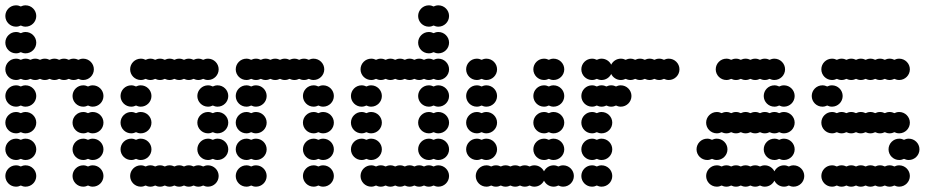

<svg xmlns="http://www.w3.org/2000/svg" viewBox="-20 -700 3496 720"><path d="M252 -40C252 -18 270 0 292 0C298.5 0 304.6 -1.6 310 -4.3C315.4 -1.6 321.5 0 328 0C350 0 368 -18 368 -40C368 -62 350 -80 328 -80C321.5 -80 315.4 -78.4 310 -75.7C304.6 -78.4 298.5 -80 292 -80C270 -80 252 -62 252 -40ZM0 -40C0 -18 18 0 40 0C46.5 0 52.6 -1.6 58 -4.3C63.4 -1.6 69.5 0 76 0C98 0 116 -18 116 -40C116 -62 98 -80 76 -80C69.5 -80 63.4 -78.4 58 -75.7C52.6 -78.4 46.5 -80 40 -80C18 -80 0 -62 0 -40ZM252 -140C252 -118 270 -100 292 -100C298.5 -100 304.6 -101.6 310 -104.3C315.4 -101.6 321.5 -100 328 -100C350 -100 368 -118 368 -140C368 -162 350 -180 328 -180C321.5 -180 315.4 -178.4 310 -175.7C304.6 -178.4 298.5 -180 292 -180C270 -180 252 -162 252 -140ZM0 -140C0 -118 18 -100 40 -100C46.5 -100 52.6 -101.6 58 -104.3C63.4 -101.6 69.5 -100 76 -100C98 -100 116 -118 116 -140C116 -162 98 -180 76 -180C69.5 -180 63.4 -178.4 58 -175.7C52.6 -178.4 46.5 -180 40 -180C18 -180 0 -162 0 -140ZM252 -240C252 -218 270 -200 292 -200C298.5 -200 304.6 -201.6 310 -204.3C315.4 -201.6 321.5 -200 328 -200C350 -200 368 -218 368 -240C368 -262 350 -280 328 -280C321.5 -280 315.4 -278.4 310 -275.7C304.6 -278.4 298.5 -280 292 -280C270 -280 252 -262 252 -240ZM0 -240C0 -218 18 -200 40 -200C46.5 -200 52.6 -201.6 58 -204.3C63.4 -201.6 69.5 -200 76 -200C98 -200 116 -218 116 -240C116 -262 98 -280 76 -280C69.5 -280 63.4 -278.4 58 -275.7C52.6 -278.4 46.5 -280 40 -280C18 -280 0 -262 0 -240ZM252 -340C252 -318 270 -300 292 -300C298.5 -300 304.6 -301.6 310 -304.3C315.4 -301.6 321.5 -300 328 -300C350 -300 368 -318 368 -340C368 -362 350 -380 328 -380C321.5 -380 315.4 -378.4 310 -375.7C304.6 -378.4 298.5 -380 292 -380C270 -380 252 -362 252 -340ZM0 -340C0 -318 18 -300 40 -300C46.5 -300 52.6 -301.6 58 -304.3C63.4 -301.6 69.5 -300 76 -300C98 -300 116 -318 116 -340C116 -362 98 -380 76 -380C69.5 -380 63.4 -378.4 58 -375.7C52.6 -378.4 46.5 -380 40 -380C18 -380 0 -362 0 -340ZM0 -440C0 -418 18 -400 40 -400C46.5 -400 52.6 -401.6 58 -404.3C63.4 -401.6 69.5 -400 76 -400C82.5 -400 88.6 -401.6 94 -404.3C99.4 -401.6 105.5 -400 112 -400C118.5 -400 124.6 -401.6 130 -404.3C135.4 -401.6 141.5 -400 148 -400C154.5 -400 160.6 -401.6 166 -404.3C171.4 -401.6 177.5 -400 184 -400C190.5 -400 196.6 -401.6 202 -404.3C207.4 -401.6 213.5 -400 220 -400C226.5 -400 232.6 -401.6 238 -404.3C243.4 -401.6 249.5 -400 256 -400C262.5 -400 268.6 -401.6 274 -404.3C279.4 -401.6 285.5 -400 292 -400C314 -400 332 -418 332 -440C332 -462 314 -480 292 -480C285.5 -480 279.4 -478.4 274 -475.7C268.6 -478.4 262.5 -480 256 -480C249.5 -480 243.4 -478.4 238 -475.7C232.6 -478.4 226.5 -480 220 -480C213.5 -480 207.4 -478.4 202 -475.7C196.6 -478.4 190.5 -480 184 -480C177.5 -480 171.4 -478.4 166 -475.7C160.6 -478.4 154.5 -480 148 -480C141.5 -480 135.4 -478.4 130 -475.7C124.6 -478.4 118.5 -480 112 -480C105.5 -480 99.4 -478.4 94 -475.7C88.6 -478.4 82.5 -480 76 -480C69.5 -480 63.4 -478.4 58 -475.7C52.6 -478.4 46.5 -480 40 -480C18 -480 0 -462 0 -440ZM0 -540C0 -518 18 -500 40 -500C46.5 -500 52.6 -501.6 58 -504.3C63.4 -501.6 69.5 -500 76 -500C98 -500 116 -518 116 -540C116 -562 98 -580 76 -580C69.5 -580 63.4 -578.4 58 -575.7C52.6 -578.4 46.5 -580 40 -580C18 -580 0 -562 0 -540ZM0 -640C0 -618 18 -600 40 -600C46.5 -600 52.6 -601.6 58 -604.3C63.4 -601.6 69.5 -600 76 -600C98 -600 116 -618 116 -640C116 -662 98 -680 76 -680C69.5 -680 63.4 -678.4 58 -675.7C52.6 -678.4 46.5 -680 40 -680C18 -680 0 -662 0 -640Z M468 -40C468 -18 486 0 508 0C514.5 0 520.6 -1.6 526 -4.3C531.4 -1.6 537.5 0 544 0C550.5 0 556.6 -1.6 562 -4.3C567.4 -1.6 573.5 0 580 0C586.5 0 592.6 -1.6 598 -4.3C603.4 -1.6 609.5 0 616 0C622.5 0 628.6 -1.6 634 -4.3C639.4 -1.6 645.5 0 652 0C658.5 0 664.6 -1.6 670 -4.3C675.4 -1.6 681.5 0 688 0C694.5 0 700.6 -1.6 706 -4.3C711.4 -1.6 717.5 0 724 0C730.5 0 736.6 -1.6 742 -4.3C747.4 -1.6 753.5 0 760 0C782 0 800 -18 800 -40C800 -62 782 -80 760 -80C753.5 -80 747.4 -78.4 742 -75.7C736.6 -78.4 730.5 -80 724 -80C717.5 -80 711.4 -78.4 706 -75.7C700.6 -78.4 694.5 -80 688 -80C681.5 -80 675.4 -78.4 670 -75.7C664.6 -78.4 658.5 -80 652 -80C645.5 -80 639.4 -78.4 634 -75.7C628.6 -78.4 622.5 -80 616 -80C609.5 -80 603.4 -78.4 598 -75.7C592.6 -78.4 586.5 -80 580 -80C573.5 -80 567.4 -78.4 562 -75.7C556.6 -78.4 550.5 -80 544 -80C537.5 -80 531.4 -78.4 526 -75.7C520.6 -78.4 514.5 -80 508 -80C486 -80 468 -62 468 -40ZM720 -140C720 -118 738 -100 760 -100C766.5 -100 772.6 -101.6 778 -104.3C783.4 -101.6 789.5 -100 796 -100C818 -100 836 -118 836 -140C836 -162 818 -180 796 -180C789.5 -180 783.4 -178.4 778 -175.7C772.6 -178.4 766.5 -180 760 -180C738 -180 720 -162 720 -140ZM432 -140C432 -118 450 -100 472 -100C478.5 -100 484.6 -101.6 490 -104.3C495.4 -101.6 501.5 -100 508 -100C530 -100 548 -118 548 -140C548 -162 530 -180 508 -180C501.5 -180 495.4 -178.4 490 -175.7C484.6 -178.4 478.5 -180 472 -180C450 -180 432 -162 432 -140ZM720 -240C720 -218 738 -200 760 -200C766.5 -200 772.6 -201.6 778 -204.3C783.4 -201.6 789.5 -200 796 -200C818 -200 836 -218 836 -240C836 -262 818 -280 796 -280C789.5 -280 783.4 -278.4 778 -275.7C772.6 -278.4 766.5 -280 760 -280C738 -280 720 -262 720 -240ZM432 -240C432 -218 450 -200 472 -200C478.5 -200 484.6 -201.6 490 -204.3C495.4 -201.6 501.5 -200 508 -200C530 -200 548 -218 548 -240C548 -262 530 -280 508 -280C501.5 -280 495.4 -278.4 490 -275.7C484.6 -278.4 478.5 -280 472 -280C450 -280 432 -262 432 -240ZM720 -340C720 -318 738 -300 760 -300C766.5 -300 772.6 -301.6 778 -304.3C783.4 -301.6 789.5 -300 796 -300C818 -300 836 -318 836 -340C836 -362 818 -380 796 -380C789.5 -380 783.4 -378.4 778 -375.7C772.6 -378.4 766.5 -380 760 -380C738 -380 720 -362 720 -340ZM432 -340C432 -318 450 -300 472 -300C478.5 -300 484.6 -301.6 490 -304.3C495.4 -301.6 501.5 -300 508 -300C530 -300 548 -318 548 -340C548 -362 530 -380 508 -380C501.5 -380 495.4 -378.4 490 -375.7C484.6 -378.4 478.5 -380 472 -380C450 -380 432 -362 432 -340ZM468 -440C468 -418 486 -400 508 -400C514.5 -400 520.6 -401.6 526 -404.3C531.4 -401.6 537.5 -400 544 -400C550.5 -400 556.6 -401.6 562 -404.3C567.4 -401.6 573.5 -400 580 -400C586.5 -400 592.6 -401.6 598 -404.3C603.4 -401.6 609.5 -400 616 -400C622.5 -400 628.6 -401.6 634 -404.3C639.4 -401.6 645.5 -400 652 -400C658.5 -400 664.6 -401.6 670 -404.3C675.4 -401.6 681.5 -400 688 -400C694.5 -400 700.6 -401.6 706 -404.3C711.4 -401.6 717.5 -400 724 -400C730.5 -400 736.6 -401.6 742 -404.3C747.4 -401.6 753.5 -400 760 -400C782 -400 800 -418 800 -440C800 -462 782 -480 760 -480C753.5 -480 747.4 -478.4 742 -475.7C736.6 -478.4 730.5 -480 724 -480C717.5 -480 711.4 -478.4 706 -475.7C700.6 -478.4 694.5 -480 688 -480C681.5 -480 675.4 -478.4 670 -475.7C664.6 -478.4 658.5 -480 652 -480C645.5 -480 639.4 -478.4 634 -475.7C628.6 -478.4 622.5 -480 616 -480C609.5 -480 603.4 -478.4 598 -475.7C592.6 -478.4 586.5 -480 580 -480C573.5 -480 567.4 -478.4 562 -475.7C556.6 -478.4 550.5 -480 544 -480C537.5 -480 531.4 -478.4 526 -475.7C520.6 -478.4 514.5 -480 508 -480C486 -480 468 -462 468 -440Z M1116 -40C1116 -18 1134 0 1156 0C1162.5 0 1168.6 -1.6 1174 -4.3C1179.4 -1.6 1185.5 0 1192 0C1214 0 1232 -18 1232 -40C1232 -62 1214 -80 1192 -80C1185.5 -80 1179.4 -78.4 1174 -75.7C1168.6 -78.4 1162.5 -80 1156 -80C1134 -80 1116 -62 1116 -40ZM864 -40C864 -18 882 0 904 0C910.5 0 916.6 -1.6 922 -4.3C927.4 -1.6 933.5 0 940 0C962 0 980 -18 980 -40C980 -62 962 -80 940 -80C933.5 -80 927.4 -78.4 922 -75.7C916.6 -78.4 910.5 -80 904 -80C882 -80 864 -62 864 -40ZM1116 -140C1116 -118 1134 -100 1156 -100C1162.5 -100 1168.6 -101.6 1174 -104.3C1179.4 -101.6 1185.5 -100 1192 -100C1214 -100 1232 -118 1232 -140C1232 -162 1214 -180 1192 -180C1185.5 -180 1179.4 -178.4 1174 -175.7C1168.6 -178.4 1162.5 -180 1156 -180C1134 -180 1116 -162 1116 -140ZM864 -140C864 -118 882 -100 904 -100C910.5 -100 916.6 -101.6 922 -104.3C927.4 -101.6 933.5 -100 940 -100C962 -100 980 -118 980 -140C980 -162 962 -180 940 -180C933.5 -180 927.4 -178.4 922 -175.7C916.6 -178.4 910.5 -180 904 -180C882 -180 864 -162 864 -140ZM1116 -240C1116 -218 1134 -200 1156 -200C1162.5 -200 1168.6 -201.6 1174 -204.3C1179.4 -201.6 1185.5 -200 1192 -200C1214 -200 1232 -218 1232 -240C1232 -262 1214 -280 1192 -280C1185.5 -280 1179.4 -278.4 1174 -275.7C1168.6 -278.4 1162.5 -280 1156 -280C1134 -280 1116 -262 1116 -240ZM864 -240C864 -218 882 -200 904 -200C910.5 -200 916.6 -201.6 922 -204.3C927.4 -201.6 933.5 -200 940 -200C962 -200 980 -218 980 -240C980 -262 962 -280 940 -280C933.5 -280 927.4 -278.4 922 -275.7C916.6 -278.4 910.5 -280 904 -280C882 -280 864 -262 864 -240ZM1116 -340C1116 -318 1134 -300 1156 -300C1162.5 -300 1168.6 -301.6 1174 -304.3C1179.4 -301.6 1185.5 -300 1192 -300C1214 -300 1232 -318 1232 -340C1232 -362 1214 -380 1192 -380C1185.5 -380 1179.4 -378.4 1174 -375.7C1168.6 -378.4 1162.5 -380 1156 -380C1134 -380 1116 -362 1116 -340ZM864 -340C864 -318 882 -300 904 -300C910.5 -300 916.6 -301.6 922 -304.3C927.4 -301.6 933.5 -300 940 -300C962 -300 980 -318 980 -340C980 -362 962 -380 940 -380C933.5 -380 927.4 -378.4 922 -375.7C916.6 -378.4 910.5 -380 904 -380C882 -380 864 -362 864 -340ZM864 -440C864 -418 882 -400 904 -400C910.5 -400 916.6 -401.6 922 -404.3C927.4 -401.6 933.5 -400 940 -400C946.5 -400 952.6 -401.6 958 -404.3C963.4 -401.6 969.5 -400 976 -400C982.5 -400 988.6 -401.6 994 -404.3C999.4 -401.6 1005.5 -400 1012 -400C1018.5 -400 1024.6 -401.6 1030 -404.3C1035.4 -401.6 1041.5 -400 1048 -400C1054.5 -400 1060.6 -401.6 1066 -404.3C1071.4 -401.6 1077.5 -400 1084 -400C1090.5 -400 1096.6 -401.6 1102 -404.3C1107.4 -401.6 1113.5 -400 1120 -400C1126.5 -400 1132.6 -401.6 1138 -404.3C1143.4 -401.6 1149.5 -400 1156 -400C1178 -400 1196 -418 1196 -440C1196 -462 1178 -480 1156 -480C1149.5 -480 1143.4 -478.4 1138 -475.7C1132.6 -478.4 1126.5 -480 1120 -480C1113.5 -480 1107.4 -478.4 1102 -475.7C1096.6 -478.4 1090.5 -480 1084 -480C1077.5 -480 1071.4 -478.4 1066 -475.7C1060.6 -478.4 1054.5 -480 1048 -480C1041.5 -480 1035.4 -478.4 1030 -475.7C1024.6 -478.4 1018.5 -480 1012 -480C1005.5 -480 999.4 -478.4 994 -475.7C988.6 -478.4 982.5 -480 976 -480C969.5 -480 963.4 -478.4 958 -475.7C952.6 -478.4 946.5 -480 940 -480C933.5 -480 927.4 -478.4 922 -475.7C916.6 -478.4 910.5 -480 904 -480C882 -480 864 -462 864 -440Z M1332 -40C1332 -18 1350 0 1372 0C1378.5 0 1384.6 -1.6 1390 -4.3C1395.4 -1.6 1401.5 0 1408 0C1414.5 0 1420.6 -1.6 1426 -4.3C1431.4 -1.6 1437.5 0 1444 0C1450.5 0 1456.6 -1.6 1462 -4.3C1467.4 -1.6 1473.5 0 1480 0C1486.5 0 1492.6 -1.6 1498 -4.3C1503.4 -1.6 1509.5 0 1516 0C1522.5 0 1528.6 -1.6 1534 -4.3C1539.4 -1.6 1545.5 0 1552 0C1558.5 0 1564.6 -1.6 1570 -4.3C1575.4 -1.6 1581.5 0 1588 0C1594.5 0 1600.6 -1.6 1606 -4.3C1611.4 -1.6 1617.5 0 1624 0C1646 0 1664 -18 1664 -40C1664 -62 1646 -80 1624 -80C1617.5 -80 1611.4 -78.4 1606 -75.7C1600.6 -78.4 1594.5 -80 1588 -80C1581.5 -80 1575.4 -78.4 1570 -75.7C1564.6 -78.4 1558.5 -80 1552 -80C1545.5 -80 1539.4 -78.4 1534 -75.7C1528.6 -78.4 1522.5 -80 1516 -80C1509.5 -80 1503.4 -78.4 1498 -75.7C1492.6 -78.4 1486.5 -80 1480 -80C1473.5 -80 1467.4 -78.4 1462 -75.7C1456.6 -78.4 1450.5 -80 1444 -80C1437.5 -80 1431.4 -78.4 1426 -75.7C1420.6 -78.4 1414.5 -80 1408 -80C1401.5 -80 1395.4 -78.4 1390 -75.7C1384.6 -78.4 1378.5 -80 1372 -80C1350 -80 1332 -62 1332 -40ZM1548 -140C1548 -118 1566 -100 1588 -100C1594.5 -100 1600.6 -101.6 1606 -104.3C1611.4 -101.6 1617.5 -100 1624 -100C1646 -100 1664 -118 1664 -140C1664 -162 1646 -180 1624 -180C1617.5 -180 1611.4 -178.4 1606 -175.7C1600.6 -178.4 1594.5 -180 1588 -180C1566 -180 1548 -162 1548 -140ZM1296 -140C1296 -118 1314 -100 1336 -100C1342.5 -100 1348.6 -101.6 1354 -104.3C1359.4 -101.6 1365.5 -100 1372 -100C1394 -100 1412 -118 1412 -140C1412 -162 1394 -180 1372 -180C1365.5 -180 1359.4 -178.4 1354 -175.7C1348.6 -178.4 1342.5 -180 1336 -180C1314 -180 1296 -162 1296 -140ZM1548 -240C1548 -218 1566 -200 1588 -200C1594.5 -200 1600.6 -201.6 1606 -204.3C1611.4 -201.6 1617.5 -200 1624 -200C1646 -200 1664 -218 1664 -240C1664 -262 1646 -280 1624 -280C1617.5 -280 1611.4 -278.4 1606 -275.7C1600.6 -278.4 1594.5 -280 1588 -280C1566 -280 1548 -262 1548 -240ZM1296 -240C1296 -218 1314 -200 1336 -200C1342.5 -200 1348.6 -201.6 1354 -204.3C1359.4 -201.6 1365.5 -200 1372 -200C1394 -200 1412 -218 1412 -240C1412 -262 1394 -280 1372 -280C1365.5 -280 1359.4 -278.4 1354 -275.7C1348.6 -278.4 1342.5 -280 1336 -280C1314 -280 1296 -262 1296 -240ZM1548 -340C1548 -318 1566 -300 1588 -300C1594.5 -300 1600.6 -301.6 1606 -304.3C1611.4 -301.6 1617.5 -300 1624 -300C1646 -300 1664 -318 1664 -340C1664 -362 1646 -380 1624 -380C1617.5 -380 1611.4 -378.4 1606 -375.7C1600.6 -378.4 1594.5 -380 1588 -380C1566 -380 1548 -362 1548 -340ZM1296 -340C1296 -318 1314 -300 1336 -300C1342.5 -300 1348.6 -301.6 1354 -304.3C1359.4 -301.6 1365.5 -300 1372 -300C1394 -300 1412 -318 1412 -340C1412 -362 1394 -380 1372 -380C1365.5 -380 1359.4 -378.4 1354 -375.7C1348.6 -378.4 1342.5 -380 1336 -380C1314 -380 1296 -362 1296 -340ZM1332 -440C1332 -418 1350 -400 1372 -400C1378.5 -400 1384.6 -401.6 1390 -404.3C1395.4 -401.6 1401.5 -400 1408 -400C1414.5 -400 1420.6 -401.6 1426 -404.3C1431.4 -401.6 1437.5 -400 1444 -400C1450.5 -400 1456.6 -401.6 1462 -404.3C1467.4 -401.6 1473.5 -400 1480 -400C1486.5 -400 1492.6 -401.6 1498 -404.3C1503.4 -401.6 1509.5 -400 1516 -400C1522.5 -400 1528.6 -401.6 1534 -404.3C1539.4 -401.6 1545.5 -400 1552 -400C1558.5 -400 1564.6 -401.6 1570 -404.3C1575.4 -401.6 1581.5 -400 1588 -400C1594.5 -400 1600.6 -401.6 1606 -404.3C1611.4 -401.6 1617.5 -400 1624 -400C1646 -400 1664 -418 1664 -440C1664 -462 1646 -480 1624 -480C1617.5 -480 1611.4 -478.4 1606 -475.7C1600.6 -478.4 1594.5 -480 1588 -480C1581.5 -480 1575.4 -478.4 1570 -475.7C1564.6 -478.4 1558.5 -480 1552 -480C1545.5 -480 1539.4 -478.4 1534 -475.7C1528.6 -478.4 1522.5 -480 1516 -480C1509.5 -480 1503.4 -478.4 1498 -475.7C1492.6 -478.4 1486.5 -480 1480 -480C1473.5 -480 1467.4 -478.4 1462 -475.7C1456.6 -478.4 1450.5 -480 1444 -480C1437.5 -480 1431.4 -478.4 1426 -475.7C1420.6 -478.4 1414.5 -480 1408 -480C1401.5 -480 1395.4 -478.4 1390 -475.7C1384.6 -478.4 1378.5 -480 1372 -480C1350 -480 1332 -462 1332 -440ZM1548 -540C1548 -518 1566 -500 1588 -500C1594.5 -500 1600.6 -501.6 1606 -504.3C1611.4 -501.6 1617.5 -500 1624 -500C1646 -500 1664 -518 1664 -540C1664 -562 1646 -580 1624 -580C1617.5 -580 1611.4 -578.4 1606 -575.7C1600.6 -578.4 1594.5 -580 1588 -580C1566 -580 1548 -562 1548 -540ZM1548 -640C1548 -618 1566 -600 1588 -600C1594.5 -600 1600.6 -601.6 1606 -604.3C1611.4 -601.6 1617.5 -600 1624 -600C1646 -600 1664 -618 1664 -640C1664 -662 1646 -680 1624 -680C1617.5 -680 1611.4 -678.4 1606 -675.7C1600.6 -678.4 1594.5 -680 1588 -680C1566 -680 1548 -662 1548 -640Z M1764 -40C1764 -18 1782 0 1804 0C1810.5 0 1816.6 -1.6 1822 -4.3C1827.4 -1.6 1833.5 0 1840 0C1846.5 0 1852.6 -1.6 1858 -4.3C1863.4 -1.6 1869.5 0 1876 0C1882.5 0 1888.6 -1.6 1894 -4.3C1899.4 -1.6 1905.5 0 1912 0C1918.5 0 1924.6 -1.6 1930 -4.3C1935.4 -1.6 1941.5 0 1948 0C1954.5 0 1960.6 -1.6 1966 -4.3C1971.4 -1.6 1977.5 0 1984 0C1999.8 0 2013.5 -9.3 2020 -22.6C2026.5 -9.3 2040.2 0 2056 0C2062.5 0 2068.6 -1.6 2074 -4.3C2079.4 -1.6 2085.5 0 2092 0C2114 0 2132 -18 2132 -40C2132 -62 2114 -80 2092 -80C2085.5 -80 2079.4 -78.4 2074 -75.7C2068.6 -78.4 2062.5 -80 2056 -80C2040.2 -80 2026.5 -70.7 2020 -57.4C2013.5 -70.7 1999.8 -80 1984 -80C1977.5 -80 1971.4 -78.4 1966 -75.7C1960.6 -78.4 1954.5 -80 1948 -80C1941.5 -80 1935.4 -78.4 1930 -75.7C1924.6 -78.4 1918.5 -80 1912 -80C1905.5 -80 1899.4 -78.4 1894 -75.7C1888.6 -78.4 1882.5 -80 1876 -80C1869.5 -80 1863.4 -78.4 1858 -75.7C1852.6 -78.4 1846.5 -80 1840 -80C1833.5 -80 1827.4 -78.4 1822 -75.7C1816.6 -78.4 1810.5 -80 1804 -80C1782 -80 1764 -62 1764 -40ZM1980 -140C1980 -118 1998 -100 2020 -100C2026.5 -100 2032.6 -101.6 2038 -104.3C2043.4 -101.6 2049.5 -100 2056 -100C2078 -100 2096 -118 2096 -140C2096 -162 2078 -180 2056 -180C2049.5 -180 2043.4 -178.4 2038 -175.7C2032.6 -178.4 2026.5 -180 2020 -180C1998 -180 1980 -162 1980 -140ZM1728 -140C1728 -118 1746 -100 1768 -100C1774.5 -100 1780.6 -101.6 1786 -104.3C1791.4 -101.6 1797.5 -100 1804 -100C1826 -100 1844 -118 1844 -140C1844 -162 1826 -180 1804 -180C1797.5 -180 1791.4 -178.4 1786 -175.7C1780.6 -178.4 1774.5 -180 1768 -180C1746 -180 1728 -162 1728 -140ZM1980 -240C1980 -218 1998 -200 2020 -200C2026.5 -200 2032.6 -201.6 2038 -204.3C2043.4 -201.6 2049.5 -200 2056 -200C2078 -200 2096 -218 2096 -240C2096 -262 2078 -280 2056 -280C2049.5 -280 2043.4 -278.4 2038 -275.7C2032.6 -278.4 2026.5 -280 2020 -280C1998 -280 1980 -262 1980 -240ZM1728 -240C1728 -218 1746 -200 1768 -200C1774.5 -200 1780.6 -201.6 1786 -204.3C1791.4 -201.6 1797.5 -200 1804 -200C1826 -200 1844 -218 1844 -240C1844 -262 1826 -280 1804 -280C1797.5 -280 1791.4 -278.4 1786 -275.7C1780.6 -278.4 1774.5 -280 1768 -280C1746 -280 1728 -262 1728 -240ZM1980 -340C1980 -318 1998 -300 2020 -300C2026.5 -300 2032.6 -301.6 2038 -304.3C2043.4 -301.6 2049.5 -300 2056 -300C2078 -300 2096 -318 2096 -340C2096 -362 2078 -380 2056 -380C2049.5 -380 2043.4 -378.4 2038 -375.7C2032.6 -378.4 2026.5 -380 2020 -380C1998 -380 1980 -362 1980 -340ZM1728 -340C1728 -318 1746 -300 1768 -300C1774.5 -300 1780.6 -301.6 1786 -304.3C1791.4 -301.6 1797.5 -300 1804 -300C1826 -300 1844 -318 1844 -340C1844 -362 1826 -380 1804 -380C1797.5 -380 1791.4 -378.4 1786 -375.7C1780.6 -378.4 1774.5 -380 1768 -380C1746 -380 1728 -362 1728 -340ZM1980 -440C1980 -418 1998 -400 2020 -400C2026.5 -400 2032.6 -401.6 2038 -404.3C2043.4 -401.6 2049.5 -400 2056 -400C2078 -400 2096 -418 2096 -440C2096 -462 2078 -480 2056 -480C2049.5 -480 2043.4 -478.4 2038 -475.7C2032.6 -478.4 2026.5 -480 2020 -480C1998 -480 1980 -462 1980 -440ZM1728 -440C1728 -418 1746 -400 1768 -400C1774.5 -400 1780.6 -401.6 1786 -404.3C1791.4 -401.6 1797.5 -400 1804 -400C1826 -400 1844 -418 1844 -440C1844 -462 1826 -480 1804 -480C1797.5 -480 1791.4 -478.4 1786 -475.7C1780.6 -478.4 1774.5 -480 1768 -480C1746 -480 1728 -462 1728 -440Z M2160 -40C2160 -18 2178 0 2200 0C2206.5 0 2212.6 -1.6 2218 -4.3C2223.4 -1.6 2229.5 0 2236 0C2258 0 2276 -18 2276 -40C2276 -62 2258 -80 2236 -80C2229.5 -80 2223.4 -78.4 2218 -75.7C2212.6 -78.4 2206.5 -80 2200 -80C2178 -80 2160 -62 2160 -40ZM2160 -140C2160 -118 2178 -100 2200 -100C2206.5 -100 2212.6 -101.6 2218 -104.3C2223.4 -101.6 2229.5 -100 2236 -100C2258 -100 2276 -118 2276 -140C2276 -162 2258 -180 2236 -180C2229.5 -180 2223.4 -178.4 2218 -175.7C2212.6 -178.4 2206.5 -180 2200 -180C2178 -180 2160 -162 2160 -140ZM2160 -240C2160 -218 2178 -200 2200 -200C2206.5 -200 2212.6 -201.6 2218 -204.3C2223.4 -201.6 2229.5 -200 2236 -200C2258 -200 2276 -218 2276 -240C2276 -262 2258 -280 2236 -280C2229.5 -280 2223.4 -278.4 2218 -275.7C2212.6 -278.4 2206.5 -280 2200 -280C2178 -280 2160 -262 2160 -240ZM2160 -340C2160 -318 2178 -300 2200 -300C2206.5 -300 2212.6 -301.6 2218 -304.3C2223.4 -301.6 2229.5 -300 2236 -300C2242.5 -300 2248.6 -301.6 2254 -304.3C2259.4 -301.6 2265.5 -300 2272 -300C2278.5 -300 2284.6 -301.6 2290 -304.3C2295.4 -301.6 2301.5 -300 2308 -300C2330 -300 2348 -318 2348 -340C2348 -362 2330 -380 2308 -380C2301.5 -380 2295.4 -378.4 2290 -375.7C2284.6 -378.4 2278.5 -380 2272 -380C2265.5 -380 2259.4 -378.4 2254 -375.7C2248.6 -378.4 2242.5 -380 2236 -380C2229.5 -380 2223.4 -378.4 2218 -375.7C2212.6 -378.4 2206.5 -380 2200 -380C2178 -380 2160 -362 2160 -340ZM2160 -440C2160 -418 2178 -400 2200 -400C2206.5 -400 2212.6 -401.6 2218 -404.3C2223.4 -401.6 2229.5 -400 2236 -400C2251.8 -400 2265.5 -409.3 2272 -422.6C2278.5 -409.3 2292.2 -400 2308 -400C2314.5 -400 2320.6 -401.6 2326 -404.3C2331.4 -401.6 2337.5 -400 2344 -400C2350.5 -400 2356.6 -401.6 2362 -404.3C2367.4 -401.6 2373.5 -400 2380 -400C2386.5 -400 2392.6 -401.6 2398 -404.3C2403.4 -401.6 2409.5 -400 2416 -400C2422.5 -400 2428.6 -401.6 2434 -404.3C2439.4 -401.6 2445.5 -400 2452 -400C2458.5 -400 2464.6 -401.6 2470 -404.3C2475.4 -401.6 2481.5 -400 2488 -400C2510 -400 2528 -418 2528 -440C2528 -462 2510 -480 2488 -480C2481.5 -480 2475.4 -478.4 2470 -475.7C2464.6 -478.4 2458.5 -480 2452 -480C2445.5 -480 2439.4 -478.4 2434 -475.7C2428.6 -478.4 2422.5 -480 2416 -480C2409.5 -480 2403.4 -478.4 2398 -475.7C2392.6 -478.4 2386.5 -480 2380 -480C2373.5 -480 2367.4 -478.4 2362 -475.7C2356.6 -478.4 2350.5 -480 2344 -480C2337.5 -480 2331.4 -478.4 2326 -475.7C2320.6 -478.4 2314.5 -480 2308 -480C2292.2 -480 2278.5 -470.7 2272 -457.4C2265.5 -470.7 2251.8 -480 2236 -480C2229.5 -480 2223.4 -478.4 2218 -475.7C2212.6 -478.4 2206.5 -480 2200 -480C2178 -480 2160 -462 2160 -440Z M2628 -40C2628 -18 2646 0 2668 0C2674.5 0 2680.6 -1.6 2686 -4.3C2691.4 -1.6 2697.5 0 2704 0C2710.5 0 2716.6 -1.6 2722 -4.3C2727.4 -1.6 2733.5 0 2740 0C2746.5 0 2752.6 -1.6 2758 -4.3C2763.4 -1.6 2769.5 0 2776 0C2782.5 0 2788.6 -1.6 2794 -4.3C2799.4 -1.6 2805.5 0 2812 0C2818.5 0 2824.6 -1.6 2830 -4.3C2835.4 -1.6 2841.5 0 2848 0C2863.8 0 2877.5 -9.3 2884 -22.6C2890.5 -9.3 2904.2 0 2920 0C2926.5 0 2932.6 -1.6 2938 -4.3C2943.4 -1.6 2949.5 0 2956 0C2978 0 2996 -18 2996 -40C2996 -62 2978 -80 2956 -80C2949.5 -80 2943.4 -78.4 2938 -75.7C2932.6 -78.4 2926.5 -80 2920 -80C2904.2 -80 2890.5 -70.7 2884 -57.4C2877.5 -70.7 2863.8 -80 2848 -80C2841.5 -80 2835.4 -78.4 2830 -75.7C2824.6 -78.4 2818.5 -80 2812 -80C2805.5 -80 2799.4 -78.4 2794 -75.7C2788.6 -78.4 2782.5 -80 2776 -80C2769.5 -80 2763.4 -78.4 2758 -75.7C2752.6 -78.4 2746.5 -80 2740 -80C2733.5 -80 2727.4 -78.4 2722 -75.7C2716.6 -78.4 2710.5 -80 2704 -80C2697.5 -80 2691.4 -78.4 2686 -75.7C2680.6 -78.4 2674.5 -80 2668 -80C2646 -80 2628 -62 2628 -40ZM2844 -140C2844 -118 2862 -100 2884 -100C2890.5 -100 2896.6 -101.6 2902 -104.3C2907.4 -101.6 2913.5 -100 2920 -100C2942 -100 2960 -118 2960 -140C2960 -162 2942 -180 2920 -180C2913.5 -180 2907.4 -178.4 2902 -175.7C2896.6 -178.4 2890.5 -180 2884 -180C2862 -180 2844 -162 2844 -140ZM2592 -140C2592 -118 2610 -100 2632 -100C2638.5 -100 2644.6 -101.6 2650 -104.3C2655.4 -101.6 2661.5 -100 2668 -100C2690 -100 2708 -118 2708 -140C2708 -162 2690 -180 2668 -180C2661.5 -180 2655.4 -178.4 2650 -175.7C2644.6 -178.4 2638.5 -180 2632 -180C2610 -180 2592 -162 2592 -140ZM2628 -240C2628 -218 2646 -200 2668 -200C2674.5 -200 2680.6 -201.6 2686 -204.3C2691.4 -201.6 2697.5 -200 2704 -200C2710.5 -200 2716.6 -201.6 2722 -204.3C2727.4 -201.6 2733.5 -200 2740 -200C2746.5 -200 2752.6 -201.6 2758 -204.3C2763.4 -201.6 2769.5 -200 2776 -200C2782.5 -200 2788.6 -201.6 2794 -204.3C2799.4 -201.6 2805.5 -200 2812 -200C2818.5 -200 2824.6 -201.6 2830 -204.3C2835.4 -201.6 2841.5 -200 2848 -200C2854.5 -200 2860.6 -201.6 2866 -204.3C2871.4 -201.6 2877.5 -200 2884 -200C2890.5 -200 2896.6 -201.6 2902 -204.3C2907.4 -201.6 2913.5 -200 2920 -200C2942 -200 2960 -218 2960 -240C2960 -262 2942 -280 2920 -280C2913.5 -280 2907.4 -278.4 2902 -275.7C2896.6 -278.4 2890.5 -280 2884 -280C2877.5 -280 2871.4 -278.4 2866 -275.7C2860.6 -278.4 2854.5 -280 2848 -280C2841.5 -280 2835.4 -278.4 2830 -275.7C2824.6 -278.4 2818.5 -280 2812 -280C2805.5 -280 2799.4 -278.4 2794 -275.7C2788.6 -278.4 2782.5 -280 2776 -280C2769.5 -280 2763.4 -278.4 2758 -275.7C2752.6 -278.4 2746.5 -280 2740 -280C2733.5 -280 2727.4 -278.4 2722 -275.7C2716.6 -278.4 2710.5 -280 2704 -280C2697.5 -280 2691.4 -278.4 2686 -275.7C2680.6 -278.4 2674.5 -280 2668 -280C2646 -280 2628 -262 2628 -240ZM2844 -340C2844 -318 2862 -300 2884 -300C2890.5 -300 2896.6 -301.6 2902 -304.3C2907.4 -301.6 2913.5 -300 2920 -300C2942 -300 2960 -318 2960 -340C2960 -362 2942 -380 2920 -380C2913.5 -380 2907.4 -378.4 2902 -375.7C2896.6 -378.4 2890.5 -380 2884 -380C2862 -380 2844 -362 2844 -340ZM2664 -440C2664 -418 2682 -400 2704 -400C2710.5 -400 2716.6 -401.6 2722 -404.3C2727.4 -401.6 2733.5 -400 2740 -400C2746.5 -400 2752.6 -401.6 2758 -404.3C2763.4 -401.6 2769.5 -400 2776 -400C2782.5 -400 2788.6 -401.6 2794 -404.3C2799.4 -401.6 2805.5 -400 2812 -400C2818.5 -400 2824.6 -401.6 2830 -404.3C2835.4 -401.6 2841.5 -400 2848 -400C2854.5 -400 2860.6 -401.6 2866 -404.3C2871.4 -401.6 2877.5 -400 2884 -400C2906 -400 2924 -418 2924 -440C2924 -462 2906 -480 2884 -480C2877.5 -480 2871.4 -478.4 2866 -475.7C2860.6 -478.4 2854.5 -480 2848 -480C2841.5 -480 2835.4 -478.4 2830 -475.7C2824.6 -478.4 2818.5 -480 2812 -480C2805.5 -480 2799.4 -478.4 2794 -475.7C2788.6 -478.4 2782.5 -480 2776 -480C2769.5 -480 2763.4 -478.4 2758 -475.7C2752.6 -478.4 2746.5 -480 2740 -480C2733.5 -480 2727.4 -478.4 2722 -475.7C2716.6 -478.4 2710.5 -480 2704 -480C2682 -480 2664 -462 2664 -440Z M3060 -40C3060 -18 3078 0 3100 0C3106.5 0 3112.6 -1.6 3118 -4.3C3123.4 -1.6 3129.5 0 3136 0C3142.5 0 3148.6 -1.6 3154 -4.3C3159.4 -1.6 3165.5 0 3172 0C3178.5 0 3184.6 -1.6 3190 -4.3C3195.4 -1.6 3201.5 0 3208 0C3214.5 0 3220.6 -1.6 3226 -4.3C3231.4 -1.6 3237.5 0 3244 0C3250.5 0 3256.6 -1.6 3262 -4.3C3267.4 -1.6 3273.5 0 3280 0C3286.5 0 3292.6 -1.6 3298 -4.3C3303.4 -1.6 3309.5 0 3316 0C3322.5 0 3328.6 -1.6 3334 -4.3C3339.4 -1.6 3345.5 0 3352 0C3374 0 3392 -18 3392 -40C3392 -62 3374 -80 3352 -80C3345.5 -80 3339.4 -78.4 3334 -75.7C3328.6 -78.4 3322.5 -80 3316 -80C3309.5 -80 3303.4 -78.4 3298 -75.7C3292.6 -78.4 3286.5 -80 3280 -80C3273.5 -80 3267.4 -78.4 3262 -75.7C3256.6 -78.4 3250.5 -80 3244 -80C3237.5 -80 3231.4 -78.4 3226 -75.7C3220.6 -78.4 3214.5 -80 3208 -80C3201.5 -80 3195.4 -78.4 3190 -75.7C3184.6 -78.4 3178.5 -80 3172 -80C3165.5 -80 3159.4 -78.4 3154 -75.7C3148.6 -78.4 3142.5 -80 3136 -80C3129.5 -80 3123.4 -78.4 3118 -75.7C3112.6 -78.4 3106.5 -80 3100 -80C3078 -80 3060 -62 3060 -40ZM3312 -140C3312 -118 3330 -100 3352 -100C3358.5 -100 3364.6 -101.6 3370 -104.3C3375.4 -101.6 3381.5 -100 3388 -100C3410 -100 3428 -118 3428 -140C3428 -162 3410 -180 3388 -180C3381.5 -180 3375.4 -178.4 3370 -175.7C3364.6 -178.4 3358.5 -180 3352 -180C3330 -180 3312 -162 3312 -140ZM3060 -240C3060 -218 3078 -200 3100 -200C3106.5 -200 3112.6 -201.6 3118 -204.3C3123.4 -201.6 3129.5 -200 3136 -200C3142.5 -200 3148.6 -201.6 3154 -204.3C3159.4 -201.6 3165.5 -200 3172 -200C3178.5 -200 3184.6 -201.6 3190 -204.3C3195.4 -201.6 3201.5 -200 3208 -200C3214.5 -200 3220.6 -201.6 3226 -204.3C3231.4 -201.6 3237.5 -200 3244 -200C3250.5 -200 3256.6 -201.6 3262 -204.3C3267.4 -201.6 3273.5 -200 3280 -200C3286.5 -200 3292.6 -201.6 3298 -204.3C3303.4 -201.6 3309.5 -200 3316 -200C3322.5 -200 3328.6 -201.6 3334 -204.3C3339.4 -201.6 3345.5 -200 3352 -200C3374 -200 3392 -218 3392 -240C3392 -262 3374 -280 3352 -280C3345.5 -280 3339.4 -278.4 3334 -275.7C3328.6 -278.4 3322.5 -280 3316 -280C3309.5 -280 3303.4 -278.4 3298 -275.7C3292.6 -278.4 3286.5 -280 3280 -280C3273.5 -280 3267.4 -278.4 3262 -275.7C3256.6 -278.4 3250.5 -280 3244 -280C3237.5 -280 3231.4 -278.4 3226 -275.7C3220.6 -278.4 3214.5 -280 3208 -280C3201.5 -280 3195.4 -278.4 3190 -275.7C3184.6 -278.4 3178.5 -280 3172 -280C3165.5 -280 3159.4 -278.4 3154 -275.7C3148.6 -278.4 3142.5 -280 3136 -280C3129.5 -280 3123.4 -278.4 3118 -275.7C3112.6 -278.4 3106.5 -280 3100 -280C3078 -280 3060 -262 3060 -240ZM3024 -340C3024 -318 3042 -300 3064 -300C3070.5 -300 3076.6 -301.6 3082 -304.3C3087.4 -301.6 3093.5 -300 3100 -300C3122 -300 3140 -318 3140 -340C3140 -362 3122 -380 3100 -380C3093.5 -380 3087.4 -378.4 3082 -375.7C3076.6 -378.4 3070.5 -380 3064 -380C3042 -380 3024 -362 3024 -340ZM3060 -440C3060 -418 3078 -400 3100 -400C3106.5 -400 3112.6 -401.6 3118 -404.3C3123.4 -401.6 3129.5 -400 3136 -400C3142.5 -400 3148.6 -401.6 3154 -404.3C3159.4 -401.6 3165.5 -400 3172 -400C3178.5 -400 3184.6 -401.6 3190 -404.3C3195.4 -401.6 3201.5 -400 3208 -400C3214.5 -400 3220.6 -401.6 3226 -404.3C3231.4 -401.6 3237.5 -400 3244 -400C3250.5 -400 3256.6 -401.6 3262 -404.3C3267.4 -401.6 3273.5 -400 3280 -400C3286.5 -400 3292.6 -401.6 3298 -404.3C3303.4 -401.6 3309.5 -400 3316 -400C3322.5 -400 3328.6 -401.6 3334 -404.3C3339.4 -401.6 3345.5 -400 3352 -400C3374 -400 3392 -418 3392 -440C3392 -462 3374 -480 3352 -480C3345.5 -480 3339.4 -478.4 3334 -475.7C3328.6 -478.4 3322.5 -480 3316 -480C3309.5 -480 3303.4 -478.4 3298 -475.7C3292.6 -478.4 3286.5 -480 3280 -480C3273.5 -480 3267.4 -478.4 3262 -475.7C3256.6 -478.4 3250.5 -480 3244 -480C3237.5 -480 3231.4 -478.4 3226 -475.7C3220.6 -478.4 3214.5 -480 3208 -480C3201.5 -480 3195.4 -478.4 3190 -475.7C3184.6 -478.4 3178.5 -480 3172 -480C3165.5 -480 3159.4 -478.4 3154 -475.7C3148.6 -478.4 3142.5 -480 3136 -480C3129.5 -480 3123.4 -478.4 3118 -475.7C3112.6 -478.4 3106.5 -480 3100 -480C3078 -480 3060 -462 3060 -440Z"/></svg>

Font: Dotrice Condensed
Style: Bold
Weight: 700
Width: 2
Monospace: yes
Designer: Paul Flo Williams
Foundry: His Deeds Are Dust
Version: Version 1.001